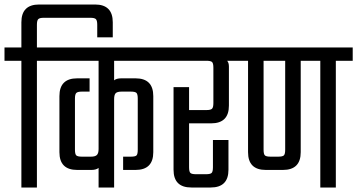

<svg xmlns="http://www.w3.org/2000/svg" viewBox="-40 -833 1587 853"><path d="M382 -813Q461 -813 461 -734V-667H392V-723Q392 -742 386 -748Q380 -754 361 -754H155Q136 -754 130 -748Q124 -742 124 -723V-622H199V-563H124V0H55V-563H-20V-622H55V-734Q55 -813 134 -813Z M706 -563H467V-476Q477 -485 499 -485H562Q641 -485 641 -406V-157Q641 -78 562 -78H507V-137H541Q561 -137 566.5 -142.5Q572 -148 572 -168V-395Q572 -414 566.5 -420Q561 -426 541 -426H501Q481 -426 474 -419Q467 -412 467 -392V0H398V-87Q387 -78 366 -78H303Q224 -78 224 -157V-406Q224 -485 303 -485H358V-426H324Q305 -426 299 -420Q293 -414 293 -395V-168Q293 -148 299 -142.5Q305 -137 324 -137H364Q383 -137 390.5 -144.5Q398 -152 398 -171V-563H159V-622H706Z M1037 -622V-563H969Q977 -555 977 -537V-364Q977 -285 898 -285H800V-90Q800 -70 806 -64.5Q812 -59 831 -59H875Q894 -59 900 -64.5Q906 -70 906 -90V-211H975V-79Q975 0 896 0H810Q731 0 731 -79V-446H800V-344H877Q896 -344 902 -350Q908 -356 908 -375V-532Q908 -552 902 -557.5Q896 -563 877 -563H666V-622Z M1527 -622V-563H1452V0H1383V-563H1296V-157Q1296 -78 1217 -78H1141Q1062 -78 1062 -157V-563H997V-622ZM1227 -168V-563H1131V-168Q1131 -148 1137 -142.5Q1143 -137 1162 -137H1196Q1215 -137 1221 -142.5Q1227 -148 1227 -168Z"/></svg>

Font: Teko Light
Style: Regular
Weight: 300
Designer: Manushi Parikh, Jonny Pinhorn
Foundry: Indian Type Foundry
Version: Version 1.105;PS 1.0;hotconv 1.0.78;makeotf.lib2.5.61930; tt